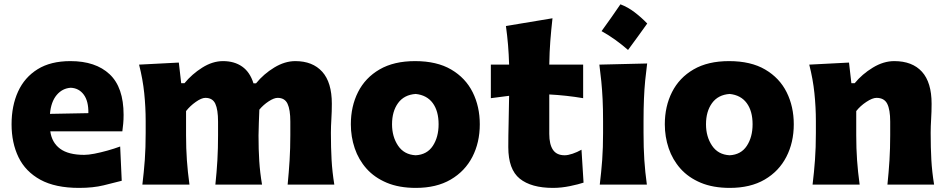

<svg xmlns="http://www.w3.org/2000/svg" viewBox="-20 -873 4481 908"><path d="M354 15.6Q241.7 15.6 171.1 -22.9Q100.6 -61.5 67.6 -129.4Q34.7 -197.3 34.7 -285.2Q34.7 -372.6 65.4 -439.9Q96.2 -507.3 158 -545.7Q219.7 -584 313 -584Q432.1 -584 498.3 -522Q564.5 -460 564.5 -330.1Q564.5 -306.2 562.7 -288.1Q561 -270 558.6 -252H217.8Q225.1 -198.7 264.2 -169.7Q303.2 -140.6 378.4 -140.6Q397.9 -140.6 427 -146.2Q456.1 -151.9 488.3 -160.9Q520.5 -169.9 548.3 -180.2L555.7 -18.1Q520 -8.8 470.2 3.4Q420.4 15.6 354 15.6ZM397.9 -337.9Q398.9 -394.5 376.2 -425.3Q353.5 -456.1 314.9 -458Q274.9 -455.6 248 -423.6Q221.2 -391.6 216.3 -334.5Z M1340.3 0Q1346.2 -60.1 1349.6 -115.7Q1353 -171.4 1353 -233.9V-297.9Q1353 -354.5 1339.8 -382.3Q1326.7 -410.2 1293 -410.2Q1275.9 -410.2 1250.7 -393.8Q1225.6 -377.4 1206.5 -354.5Q1205.6 -325.2 1204.1 -292Q1202.6 -258.8 1202.6 -231.9Q1202.6 -165.5 1206.1 -111.3Q1209.5 -57.1 1219.2 0H998.5Q1004.9 -60.1 1008.1 -115.7Q1011.2 -171.4 1011.2 -233.9V-297.9Q1011.2 -354.5 998.3 -382.3Q985.4 -410.2 951.2 -410.2Q933.1 -410.2 906 -391.1Q878.9 -372.1 859.9 -347.7V-233.9Q859.9 -171.4 863.8 -115.7Q867.7 -60.1 876 0H653.3Q660.6 -60.1 664.8 -116.9Q668.9 -173.8 668.9 -244.6V-300.8Q668.9 -366.2 662.1 -432.4Q655.3 -498.5 637.7 -567.4L825.7 -577.1L836.9 -479.5H852.5Q887.7 -522.5 936.5 -553.2Q985.4 -584 1034.7 -584Q1088.4 -584 1125.2 -558.1Q1162.1 -532.2 1178.7 -479H1190.9Q1227.1 -523.4 1277.1 -553.7Q1327.1 -584 1376.5 -584Q1458.5 -584 1503.9 -533.7Q1549.3 -483.4 1549.3 -382.3Q1549.3 -345.2 1547.1 -310.1Q1544.9 -274.9 1544.9 -244.6Q1544.9 -173.8 1548.1 -116.9Q1551.3 -60.1 1561 0Z M1946.8 15.6Q1867.2 15.6 1809.1 -8.8Q1751 -33.2 1713.4 -75.4Q1675.8 -117.7 1657.5 -171.9Q1639.2 -226.1 1639.2 -285.2Q1639.2 -370.1 1673.3 -437.7Q1707.5 -505.4 1775.1 -544.7Q1842.8 -584 1942.9 -584Q2045.9 -584 2113.8 -544.2Q2181.6 -504.4 2215.3 -436.8Q2249 -369.1 2249 -285.2Q2249 -199.2 2213.9 -131.1Q2178.7 -63 2111.3 -23.7Q2043.9 15.6 1946.8 15.6ZM1945.8 -138.7Q1999.5 -141.6 2026.9 -183.1Q2054.2 -224.6 2054.2 -285.2Q2054.2 -348.1 2026.4 -385.7Q1998.5 -423.3 1945.8 -428.7Q1891.1 -424.8 1862.5 -385.5Q1834 -346.2 1834 -285.2Q1834 -226.6 1862.5 -184.1Q1891.1 -141.6 1945.8 -138.7Z M2595.2 15.6Q2492.2 15.6 2438 -28.1Q2383.8 -71.8 2383.8 -177.2Q2383.8 -231 2385.3 -289.6Q2386.7 -348.1 2387.7 -419.9L2301.3 -408.7V-567.4H2387.7Q2386.2 -616.7 2382.6 -660.4Q2378.9 -704.1 2372.6 -750L2592.8 -786.6Q2586.4 -729.5 2582.5 -678.7Q2578.6 -627.9 2577.6 -567.4H2737.8V-408.7Q2697.8 -415.5 2657.2 -419.9Q2616.7 -424.3 2577.6 -426.3V-239.7Q2577.6 -190.4 2595 -164.6Q2612.3 -138.7 2650.4 -138.7Q2666 -138.7 2687.7 -146Q2709.5 -153.3 2730 -165L2739.7 -9.3Q2716.8 -1.5 2675.5 7.1Q2634.3 15.6 2595.2 15.6Z M2914.1 -852.6Q2949.6 -839.2 2981.2 -815Q3012.9 -790.8 3040.9 -761.8Q3018.8 -731.2 2996.3 -699.8Q2973.7 -668.4 2950.1 -636.7Q2922.7 -660.8 2891.5 -683.4Q2860.4 -706 2824.9 -725.8Q2848.6 -758.1 2870.6 -789.7Q2892.6 -821.4 2914.1 -852.6ZM2816.4 0Q2823.7 -60.1 2827.9 -116.9Q2832 -173.8 2832 -244.6V-300.8Q2832 -358.9 2829.8 -403.8Q2827.6 -448.7 2823.7 -488Q2819.8 -527.3 2814.5 -567.4L3040.5 -572.8Q3035.2 -532.2 3031.2 -492.2Q3027.3 -452.1 3025.4 -406Q3023.4 -359.9 3023.4 -300.8V-244.6Q3023.4 -173.8 3027.1 -116.9Q3030.8 -60.1 3039.1 0Z M3431.6 15.6Q3352.1 15.6 3293.9 -8.8Q3235.8 -33.2 3198.2 -75.4Q3160.6 -117.7 3142.3 -171.9Q3124 -226.1 3124 -285.2Q3124 -370.1 3158.2 -437.7Q3192.4 -505.4 3260 -544.7Q3327.6 -584 3427.7 -584Q3530.8 -584 3598.6 -544.2Q3666.5 -504.4 3700.2 -436.8Q3733.9 -369.1 3733.9 -285.2Q3733.9 -199.2 3698.7 -131.1Q3663.6 -63 3596.2 -23.7Q3528.8 15.6 3431.6 15.6ZM3430.7 -138.7Q3484.4 -141.6 3511.7 -183.1Q3539.1 -224.6 3539.1 -285.2Q3539.1 -348.1 3511.2 -385.7Q3483.4 -423.3 3430.7 -428.7Q3376 -424.8 3347.4 -385.5Q3318.8 -346.2 3318.8 -285.2Q3318.8 -226.6 3347.4 -184.1Q3376 -141.6 3430.7 -138.7Z M3822.8 0Q3830.1 -60.1 3834.2 -116.9Q3838.4 -173.8 3838.4 -244.6V-300.8Q3838.4 -366.2 3831.5 -432.4Q3824.7 -498.5 3807.1 -567.4L3995.1 -577.1L4006.3 -479.5H4022Q4057.1 -522.5 4107.7 -553.2Q4158.2 -584 4209 -584Q4294.4 -584 4340.1 -533.7Q4385.7 -483.4 4385.7 -382.3Q4385.7 -345.2 4383.5 -310.1Q4381.3 -274.9 4381.3 -244.6Q4381.3 -173.8 4384.5 -116.9Q4387.7 -60.1 4397.5 0H4176.8Q4183.1 -60.1 4186.5 -115.7Q4189.9 -171.4 4189.9 -233.9V-297.9Q4189.9 -354.5 4175.8 -382.3Q4161.6 -410.2 4125 -410.2Q4106 -410.2 4077.1 -391.1Q4048.3 -372.1 4029.3 -347.7V-233.9Q4029.3 -171.4 4033.2 -115.7Q4037.1 -60.1 4045.4 0Z"/></svg>

Font: Pinar DS1 ExtraBold
Style: Regular
Weight: 800
Designer: Amin Abedi
Version: Version 3.000